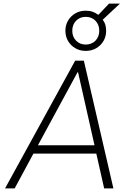

<svg xmlns="http://www.w3.org/2000/svg" viewBox="-20 -1040 734 1060"><path d="M8 0 395 -705H443L606 0H555L509 -204L537 -192H142L171 -204L61 0ZM408 -641 184 -228 166 -238H529L504 -228L411 -641ZM453 -759Q421 -759 395.5 -774Q370 -789 355.5 -814Q341 -839 341 -870Q341 -901 355.5 -926Q370 -951 395.5 -966Q421 -981 453 -981Q475 -981 491.5 -975Q508 -969 523 -958L582 -1020H642L547 -931Q557 -919 561.5 -903.5Q566 -888 566 -870Q566 -839 551.5 -814Q537 -789 511.5 -774Q486 -759 453 -759ZM453 -794Q486 -794 507 -815.5Q528 -837 528 -870Q528 -904 507 -925.5Q486 -947 453 -947Q421 -947 400 -925.5Q379 -904 379 -870Q379 -837 400 -815.5Q421 -794 453 -794Z"/></svg>

Font: Nunito Sans 7pt SemiCondensed ExtraLight
Style: Italic
Weight: 250
Width: 4
Italic angle: -9°
Designer: Vernon Adams
Foundry: Vernon Adams
Version: Version 3.101;gftools[0.9.27]